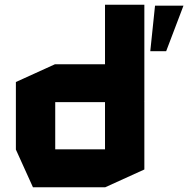

<svg xmlns="http://www.w3.org/2000/svg" viewBox="-20 -790 828 810"><path d="M588 -361 423 -519V-770H589V-361ZM213 -359V-519H480L589 -360V-359ZM119 0 47 -159V-160H423V0ZM47 -160V-444L212 -519H213V-160ZM423 0V-359H589V-75L424 0ZM614 -574 634 -766H743H754L681 -574Z"/></svg>

Font: Foldit
Style: Bold
Weight: 700
Version: Version 1.003